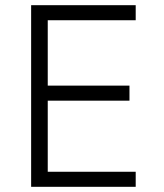

<svg xmlns="http://www.w3.org/2000/svg" viewBox="-20 -720 633 740"><path d="M100 0V-700H503V-642H164V-390H479V-332H164V-58H503V0Z"/></svg>

Font: Figtree Light
Style: Regular
Weight: 300
Designer: Erik Kennedy
Foundry: Erik Kennedy
Version: Version 2.001;gftools[0.9.30]